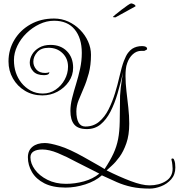

<svg xmlns="http://www.w3.org/2000/svg" viewBox="-20 -753 1051 1129"><path d="M861 356Q800 356 754 346Q708 336 667 318Q626 300 579 278Q541 312 482 331Q423 350 366 350Q290 350 241 325Q192 300 168 259Q144 218 144 172Q144 132 171 110Q198 88 244 88Q273 88 330.5 105.5Q388 123 475 172Q491 181 516.5 195.5Q542 210 565 223Q588 236 595 241Q628 191 647 150Q666 109 674.5 65Q683 21 684 -37L686 -190Q687 -211 690 -237Q693 -263 697 -288Q701 -313 704 -329Q689 -264 671.5 -204Q654 -144 629.5 -96.5Q605 -49 571.5 -21.5Q538 6 491 6Q439 6 416.5 -21Q394 -48 394 -101Q394 -136 404 -176Q414 -216 427.5 -259.5Q441 -303 451 -349Q461 -395 461 -442Q461 -529 419 -580Q377 -631 298 -631Q254 -631 212 -611Q170 -591 136 -558Q102 -525 82 -483.5Q62 -442 62 -400Q62 -360 73 -327Q84 -294 105 -267Q128 -238 160 -220.5Q192 -203 232 -203Q274 -203 307.5 -226Q341 -249 360.5 -285Q380 -321 380 -361Q380 -409 347.5 -440.5Q315 -472 266 -472Q221 -472 198.5 -446Q176 -420 176 -390Q176 -365 193.5 -344.5Q211 -324 246 -324Q251 -324 258 -325Q265 -326 270 -329Q270 -319 261.5 -315Q253 -311 239 -311Q196 -311 175.5 -333.5Q155 -356 155 -384Q155 -409 169 -433Q183 -457 210.5 -473Q238 -489 277 -489Q337 -489 373.5 -452Q410 -415 410 -355Q410 -310 384.5 -273Q359 -236 318 -214Q277 -192 229 -192Q172 -192 127 -219Q82 -246 56 -291.5Q30 -337 30 -392Q30 -461 64.5 -518.5Q99 -576 159.5 -610Q220 -644 298 -644Q343 -644 382 -626Q421 -608 451 -577.5Q481 -547 498 -509Q515 -471 515 -431Q515 -370 502 -321.5Q489 -273 472 -234.5Q455 -196 442 -163Q429 -130 429 -98Q429 -56 442 -32.5Q455 -9 482 -9Q529 -9 562.5 -37Q596 -65 618.5 -110Q641 -155 656.5 -205.5Q672 -256 682 -301Q696 -362 708.5 -394.5Q721 -427 733 -442.5Q745 -458 757 -466Q782 -482 815 -482Q845 -482 845 -465Q845 -461 835 -457Q825 -453 831 -454Q833 -453 833 -453H832L831 -454Q828 -454 811 -454Q783 -454 761 -434Q739 -414 728 -382Q722 -366 720 -347Q718 -328 718 -306Q718 -265 723.5 -217.5Q729 -170 734.5 -121Q740 -72 740 -26Q740 41 723 89.5Q706 138 682.5 170Q659 202 637.5 221Q616 240 607 249Q681 286 748 311.5Q815 337 859 337Q915 337 955 312Q995 287 995 239Q995 235 993.5 217Q992 199 989 190Q988 188 988 185Q988 179 994 179Q1001 179 1003 185Q1008 196 1009.5 207.5Q1011 219 1011 232Q1011 274 986.5 301.5Q962 329 927 342.5Q892 356 861 356ZM368 328Q421 328 473.5 313.5Q526 299 564 268Q555 263 530 250.5Q505 238 477.5 224Q450 210 430 200Q371 168 320 147Q269 126 229 126Q196 126 177.5 137.5Q159 149 159 172Q159 208 185 244Q211 280 258.5 304Q306 328 368 328ZM659 -651Q644 -651 644 -654Q644 -655 658.5 -667Q673 -679 693 -694.5Q713 -710 730 -721.5Q747 -733 751 -733Q757 -733 767 -728Q777 -723 777 -716Z"/></svg>

Font: Updock
Style: Regular
Weight: 400
Designer: Robert E. Leuschke
Foundry: Robert E. Leuschke
Version: Version 1.010; ttfautohint (v1.8.4.7-5d5b)